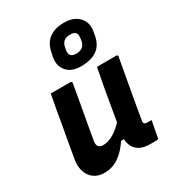

<svg xmlns="http://www.w3.org/2000/svg" viewBox="-203 -972 1007 1104"><g transform="rotate(-30 300.0 -420.5)"><path d="M124 -538Q157 -538 189.5 -538Q222 -538 255 -538Q258 -538 260 -536.5Q262 -535 263.5 -532.5Q265 -530 264 -527Q254 -468 243.5 -410.5Q233 -353 222.5 -294.5Q212 -236 202 -178Q198 -155 207 -142.5Q216 -130 239 -130Q255 -130 272.5 -135.5Q290 -141 309.5 -152.5Q329 -164 350.5 -183.5Q372 -203 395 -231L377 -100H338Q312 -61 284 -36Q256 -11 227 0.5Q198 12 165 12Q133 12 109 -0.5Q85 -13 71 -34.5Q57 -56 52.5 -84Q48 -112 54 -144Q62 -194 71 -243Q80 -292 89 -342Q98 -392 106 -441Q111 -466 115.5 -491Q120 -516 124 -538ZM431 -538Q452 -538 473.5 -538Q495 -538 516.5 -538Q538 -538 559 -538Q563 -538 565 -536.5Q567 -535 568 -533Q569 -531 568 -527Q557 -462 544.5 -396Q532 -330 521 -265.5Q510 -201 500 -142Q498 -134 499 -129.5Q500 -125 503 -122Q505 -119 509.5 -117.5Q514 -116 520 -116Q522 -116 523.5 -116Q525 -116 527.5 -116Q530 -116 531 -116H550Q545 -90 540 -63.5Q535 -37 530 -10Q530 -5 526.5 -2.5Q523 0 518 0Q514 0 506 0Q498 0 489 0Q480 0 473 0Q438 0 414 -10.5Q390 -21 376 -40.5Q362 -60 358.5 -86.5Q355 -113 361 -145Q369 -193 377 -238Q385 -283 392.5 -329Q400 -375 409.5 -426Q419 -477 431 -538ZM392 -853Q439 -853 468.5 -835Q498 -817 510 -787.5Q522 -758 515 -724L510 -696Q499 -640 460 -613Q421 -586 355 -586Q290 -586 259.5 -623.5Q229 -661 240 -715L246 -743Q253 -779 272 -803.5Q291 -828 321.5 -840.5Q352 -853 392 -853ZM388 -776Q362 -776 347.5 -764Q333 -752 328 -727L325 -710Q323 -700 324.5 -690.5Q326 -681 332 -674Q337 -668 346 -665.5Q355 -663 368 -663Q393 -663 408 -675Q423 -687 428 -710L431 -727Q432 -738 431.5 -747Q431 -756 426 -763Q421 -770 411 -773Q401 -776 388 -776Z"/></g></svg>

Font: RecMonoLinear Nerd Font Mono
Style: Bold Italic
Weight: 700
Italic angle: -10°
Monospace: yes
Version: Version 1.085; ttfautohint (v1.8.4.7-5d5b);Nerd Fonts 3.2.1